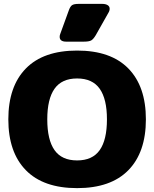

<svg xmlns="http://www.w3.org/2000/svg" viewBox="-20 -956 796 991"><path d="M288 -766Q288 -774 291 -781L335 -902Q342 -922 351.5 -929Q361 -936 387 -936H507Q525 -936 535.5 -929.5Q546 -923 546 -911Q546 -900 539 -889L474 -774Q462 -754 451 -747.5Q440 -741 411 -741H322Q288 -741 288 -766ZM23 -340Q23 -510 113.5 -602.5Q204 -695 378 -695Q552 -695 642.5 -602.5Q733 -510 733 -340Q733 -170 642.5 -77.5Q552 15 378 15Q204 15 113.5 -77.5Q23 -170 23 -340ZM532 -340Q532 -445 494.5 -498Q457 -551 378 -551Q299 -551 261.5 -498Q224 -445 224 -340Q224 -234 261.5 -181Q299 -128 378 -128Q457 -128 494.5 -181Q532 -234 532 -340Z"/></svg>

Font: Mitr SemiBold
Style: Regular
Weight: 600
Designer: Thanarat Vachiruckul
Foundry: Cadson Demak
Version: Version 1.002